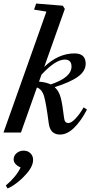

<svg xmlns="http://www.w3.org/2000/svg" viewBox="-22 -745 535 1079"><path d="M-2.4 0 238.8 -679.7 169.4 -690.9 181.2 -725.1 331.1 -712.9 342.3 -694.8 226.6 -369.1Q305.7 -444.8 397 -444.8Q459.5 -444.8 459.5 -386.7Q459.5 -345.7 416.3 -314.2Q373 -282.7 285.2 -255.4Q309.1 -233.9 319.1 -196.5Q329.1 -159.2 337.4 -86.9Q339.4 -67.9 345.2 -60.8Q351.1 -53.7 363.3 -53.7Q378.9 -53.7 402.8 -79.1Q426.8 -104.5 447.8 -141.6L466.8 -129.4Q433.6 -64.9 394.5 -26.9Q355.5 11.2 315.4 11.2Q260.3 11.2 252 -51.3Q237.8 -161.6 226.1 -202.6Q214.4 -243.7 185.5 -253.4L95.7 0ZM341.8 -410.2Q290 -410.2 210.9 -325.2L197.3 -286.1Q236.8 -283.2 263.2 -270.5Q379.9 -309.6 379.9 -371.1Q379.9 -410.2 341.8 -410.2ZM20.5 314 10.7 297.4Q69.3 248 93.8 196.3Q54.7 178.2 54.7 150.4Q54.7 129.9 71.3 115.7Q87.9 101.6 110.8 101.6Q134.3 101.6 149.2 116.5Q164.1 131.3 164.1 153.3Q164.1 192.4 120.1 238.8Q99.1 262.7 71 283.9Q43 305.2 20.5 314Z"/></svg>

Font: Elstob SemiBold
Style: Italic
Weight: 600
Italic angle: -20°
Designer: Peter S. Baker
Version: Version 1.015